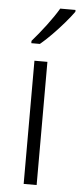

<svg xmlns="http://www.w3.org/2000/svg" viewBox="-55 -796 346 826"><g transform="rotate(5 118.5 -382.5)"><path d="M136 0H80V-532H136ZM237 -757Q222 -736 198 -708Q174 -680 147 -652.5Q120 -625 97 -606H60V-616Q89 -649 120 -690Q151 -731 171 -765H237Z"/></g></svg>

Font: Noto Sans Tamil SemiCondensed Light
Style: Regular
Weight: 300
Width: 4
Designer: Jelle Bosma - Monotype Design Team
Foundry: Monotype Imaging Inc.
Version: Version 2.004; ttfautohint (v1.8.4.7-5d5b)